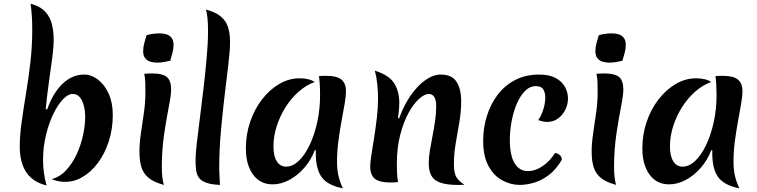

<svg xmlns="http://www.w3.org/2000/svg" viewBox="-20 -977 4063 1030"><path d="M233 -390Q265 -480 316.5 -528.5Q368 -577 431 -577Q470 -577 505.5 -550Q541 -523 563 -474.5Q585 -426 585 -360Q585 -285 563.5 -218.5Q542 -152 504.5 -102Q467 -52 418.5 -25Q370 2 316 -2Q301 -3 286.5 -6.5Q272 -10 257 -16Q302 -28 335.5 -64.5Q369 -101 391.5 -150Q414 -199 425.5 -252Q437 -305 437 -350Q437 -381 430 -409Q423 -437 408.5 -455Q394 -473 369 -473Q345 -473 317.5 -444Q290 -415 266 -365.5Q242 -316 226.5 -252Q211 -188 211 -119Q211 -85 215.5 -50.5Q220 -16 230 18Q180 6 148 -22Q116 -50 101 -93Q86 -136 86 -189Q86 -249 96 -321.5Q106 -394 119.5 -475Q133 -556 143 -642.5Q153 -729 153 -817Q153 -852 151 -887.5Q149 -923 144 -957Q196 -943 222.5 -914.5Q249 -886 258.5 -847Q268 -808 268 -764Q268 -725 260.5 -668Q253 -611 243 -541Q233 -471 225 -392Z M848 -88Q848 -52 851 -25.5Q854 1 860 15Q806 1 777.5 -22.5Q749 -46 738.5 -80.5Q728 -115 728 -164Q728 -208 736 -262Q744 -316 752 -372Q760 -428 760 -479Q760 -505 759.5 -530.5Q759 -556 754 -581Q762 -582 774 -582.5Q786 -583 795 -583Q854 -583 876 -563Q898 -543 898 -497Q898 -468 886 -407Q874 -346 861.5 -264Q849 -182 848 -88ZM893 -651Q877 -647 858.5 -644Q840 -641 822 -641Q804 -641 787 -646Q770 -651 759 -664.5Q748 -678 748 -703Q748 -725 754 -745.5Q760 -766 766 -788Q782 -793 800.5 -795.5Q819 -798 837 -798Q856 -798 872.5 -793Q889 -788 900 -774.5Q911 -761 911 -736Q911 -714 905 -693.5Q899 -673 893 -651Z M1029 -117Q1029 -150 1036 -211Q1043 -272 1053 -349Q1063 -426 1072.5 -509Q1082 -592 1089 -670Q1096 -748 1096 -809Q1096 -850 1093 -880.5Q1090 -911 1084 -926Q1136 -912 1164 -889Q1192 -866 1203 -832Q1214 -798 1214 -751Q1214 -705 1205 -631Q1196 -557 1185 -465Q1174 -373 1165 -273Q1156 -173 1156 -75Q1156 -52 1157.5 -29.5Q1159 -7 1160 15Q1113 13 1086 3Q1059 -7 1047 -24Q1035 -41 1032 -64.5Q1029 -88 1029 -117Z M1669 -172Q1649 -119 1613 -77.5Q1577 -36 1532.5 -12Q1488 12 1442 12Q1376 12 1337.5 -40.5Q1299 -93 1299 -181Q1299 -256 1322 -323.5Q1345 -391 1385.5 -443.5Q1426 -496 1478 -526.5Q1530 -557 1587 -557Q1612 -557 1633 -552Q1654 -547 1668 -537Q1623 -521 1583 -486Q1543 -451 1512.5 -403Q1482 -355 1464.5 -300.5Q1447 -246 1447 -191Q1447 -140 1465 -111.5Q1483 -83 1515 -83Q1550 -83 1583 -114.5Q1616 -146 1641.5 -200Q1667 -254 1682 -322.5Q1697 -391 1697 -465Q1697 -496 1695.5 -523Q1694 -550 1691 -568Q1700 -570 1708 -570Q1716 -570 1735 -570Q1787 -570 1811.5 -550Q1836 -530 1836 -488Q1836 -462 1829 -421Q1822 -380 1812.5 -329Q1803 -278 1795.5 -222Q1788 -166 1788 -111Q1788 -68 1795 -36.5Q1802 -5 1819 33Q1740 18 1707 -25Q1674 -68 1674 -156Q1674 -162 1674 -164.5Q1674 -167 1675 -170Z M2121 -342Q2146 -411 2182.5 -464Q2219 -517 2261.5 -547Q2304 -577 2345 -577Q2404 -577 2429 -538.5Q2454 -500 2454 -435Q2454 -379 2444.5 -322.5Q2435 -266 2425 -209.5Q2415 -153 2415 -95Q2415 -48 2429 -25.5Q2443 -3 2472 14Q2462 15 2453 15Q2444 15 2435 15Q2353 15 2316.5 -10Q2280 -35 2280 -102Q2280 -132 2286 -169Q2292 -206 2300 -246.5Q2308 -287 2314 -328Q2320 -369 2320 -407Q2320 -473 2280 -473Q2258 -473 2228.5 -447Q2199 -421 2172 -372Q2145 -323 2127 -253.5Q2109 -184 2109 -98Q2109 -75 2110 -50.5Q2111 -26 2115 0Q2103 1 2092.5 1.5Q2082 2 2073 2Q2016 2 1991 -18Q1966 -38 1966 -84Q1966 -106 1972.5 -146.5Q1979 -187 1987 -238Q1995 -289 2001.5 -343.5Q2008 -398 2008 -448Q2008 -487 2004 -525Q2000 -563 1991 -598Q2069 -573 2095.5 -529Q2122 -485 2122 -427Q2122 -408 2120 -387Q2118 -366 2115 -343Z M2715 -226Q2715 -144 2740.5 -101.5Q2766 -59 2813 -59Q2850 -59 2889 -84.5Q2928 -110 2958 -157Q2975 -153 2984.5 -143.5Q2994 -134 2994 -120Q2963 -67 2923.5 -37.5Q2884 -8 2843.5 3.5Q2803 15 2769 15Q2719 15 2673.5 -10Q2628 -35 2600 -87.5Q2572 -140 2572 -221Q2572 -291 2592 -355Q2612 -419 2650 -469Q2688 -519 2744 -548Q2800 -577 2872 -577Q2927 -577 2961 -558.5Q2995 -540 3011 -510.5Q3027 -481 3027 -449Q3027 -418 3013 -389Q2999 -360 2974 -341.5Q2949 -323 2915 -323Q2904 -323 2892 -325.5Q2880 -328 2867 -333Q2879 -347 2891 -379.5Q2903 -412 2905 -444Q2907 -473 2896.5 -494Q2886 -515 2855 -515Q2822 -515 2796 -488.5Q2770 -462 2752 -419.5Q2734 -377 2724.5 -326Q2715 -275 2715 -226Z M3274 -88Q3274 -52 3277 -25.5Q3280 1 3286 15Q3232 1 3203.5 -22.5Q3175 -46 3164.5 -80.5Q3154 -115 3154 -164Q3154 -208 3162 -262Q3170 -316 3178 -372Q3186 -428 3186 -479Q3186 -505 3185.5 -530.5Q3185 -556 3180 -581Q3188 -582 3200 -582.5Q3212 -583 3221 -583Q3280 -583 3302 -563Q3324 -543 3324 -497Q3324 -468 3312 -407Q3300 -346 3287.5 -264Q3275 -182 3274 -88ZM3319 -651Q3303 -647 3284.5 -644Q3266 -641 3248 -641Q3230 -641 3213 -646Q3196 -651 3185 -664.5Q3174 -678 3174 -703Q3174 -725 3180 -745.5Q3186 -766 3192 -788Q3208 -793 3226.5 -795.5Q3245 -798 3263 -798Q3282 -798 3298.5 -793Q3315 -788 3326 -774.5Q3337 -761 3337 -736Q3337 -714 3331 -693.5Q3325 -673 3319 -651Z M3796 -172Q3776 -119 3740 -77.5Q3704 -36 3659.5 -12Q3615 12 3569 12Q3503 12 3464.5 -40.5Q3426 -93 3426 -181Q3426 -256 3449 -323.5Q3472 -391 3512.5 -443.5Q3553 -496 3605 -526.5Q3657 -557 3714 -557Q3739 -557 3760 -552Q3781 -547 3795 -537Q3750 -521 3710 -486Q3670 -451 3639.5 -403Q3609 -355 3591.5 -300.5Q3574 -246 3574 -191Q3574 -140 3592 -111.5Q3610 -83 3642 -83Q3677 -83 3710 -114.5Q3743 -146 3768.5 -200Q3794 -254 3809 -322.5Q3824 -391 3824 -465Q3824 -496 3822.5 -523Q3821 -550 3818 -568Q3827 -570 3835 -570Q3843 -570 3862 -570Q3914 -570 3938.5 -550Q3963 -530 3963 -488Q3963 -462 3956 -421Q3949 -380 3939.5 -329Q3930 -278 3922.5 -222Q3915 -166 3915 -111Q3915 -68 3922 -36.5Q3929 -5 3946 33Q3867 18 3834 -25Q3801 -68 3801 -156Q3801 -162 3801 -164.5Q3801 -167 3802 -170Z"/></svg>

Font: Merienda
Style: Bold
Weight: 700
Designer: Eduardo Rodriguez Tunni
Foundry: Eduardo Rodriguez Tunni
Version: Version 2.001